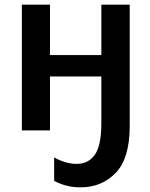

<svg xmlns="http://www.w3.org/2000/svg" viewBox="-20 -561 645 826"><path d="M538 -541H416V-324H195V-541H74V0H195V-232H416V-24Q415 67 387.5 105.5Q360 144 310 144Q284 144 258.5 136Q233 128 213 116V217Q265 245 326 245Q418 245 478 182.5Q538 120 538 -18Z"/></svg>

Font: Noto Sans Display Medium
Style: Regular
Weight: 500
Designer: Monotype Design Team
Foundry: Monotype Imaging Inc.
Version: Version 1.900